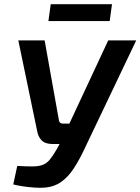

<svg xmlns="http://www.w3.org/2000/svg" viewBox="-20 -882 667 912"><path d="M627 -690 380 -172Q356 -121 330 -81.5Q304 -42 271.5 -18.5Q239 5 195 9Q172 11 143.5 9Q115 7 88.5 3Q62 -1 43 -6L62 -94Q108 -91 137 -91.5Q166 -92 184.5 -99.5Q203 -107 217.5 -125Q232 -143 250 -174L285 -239L304 -283L494 -690ZM192 -690 260 -310Q263 -295 278 -295H325L339 -198H229Q195 -198 178 -215Q161 -232 156 -262L67 -690ZM512 -862 501 -782H210L221 -862Z"/></svg>

Font: Exo 2 SemiBold
Style: Italic
Weight: 600
Italic angle: -8°
Designer: Natanael Gama
Foundry: Natanael Gama
Version: Version 2.010